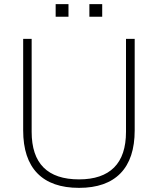

<svg xmlns="http://www.w3.org/2000/svg" viewBox="-20 -900 762 928"><path d="M362 8Q229 8 160.5 -62.5Q92 -133 92 -270V-712H133V-263Q133 -148 190.5 -90.5Q248 -33 362 -33Q474 -33 531.5 -90.5Q589 -148 589 -263V-712H631V-270Q631 -133 562.5 -62.5Q494 8 362 8ZM412 -880H474V-819H412ZM249 -880H311V-819H249Z"/></svg>

Font: Muli ExtraLight
Style: Regular
Weight: 250
Designer: Vernon Adams
Foundry: Vernon Adams
Version: Version 2.100; ttfautohint (v1.8.1.43-b0c9)